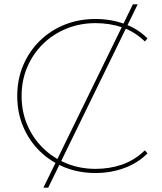

<svg xmlns="http://www.w3.org/2000/svg" viewBox="-20 -790 741 880"><path d="M179 70 589 -770H611L201 70ZM418 3Q341 3 275.5 -23.5Q210 -50 161.5 -98Q113 -146 86 -210Q59 -274 59 -350Q59 -426 86 -490Q113 -554 161.5 -602Q210 -650 275.5 -676.5Q341 -703 418 -703Q487 -703 549 -681Q611 -659 656 -614L644 -600Q596 -646 539 -665Q482 -684 418 -684Q346 -684 284 -658.5Q222 -633 176 -587.5Q130 -542 104.5 -481.5Q79 -421 79 -350Q79 -279 104.5 -218.5Q130 -158 176 -112.5Q222 -67 284 -41.5Q346 -16 418 -16Q482 -16 539 -35.5Q596 -55 644 -101L656 -87Q611 -42 549 -19.5Q487 3 418 3Z"/></svg>

Font: Montserrat Thin
Style: Regular
Weight: 100
Designer: Julieta Ulanovsky
Foundry: Julieta Ulanovsky
Version: Version 9.000